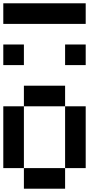

<svg xmlns="http://www.w3.org/2000/svg" viewBox="-20 -1145 665 1165"><path d="M0 -125V-500H125V-125ZM0 -750V-875H125V-750ZM0 -1000V-1125H500V-1000ZM125 -125H375V0H125ZM125 -500V-625H375V-500ZM375 -125V-500H500V-125ZM375 -750V-875H500V-750Z"/></svg>

Font: Galmuri7 Regular
Style: Regular
Weight: 400
Designer: Lee Minseo (quiple)
Version: Version 2.399;hotconv 1.1.1;makeotfexe 2.6.0 DEVELOPMENT